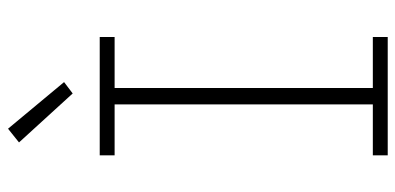

<svg xmlns="http://www.w3.org/2000/svg" viewBox="-280 -730 1009 490"><g transform="rotate(-90 225.0 -484.5)"><path d="M74 0V-38H204V-697H74V-735H376V-697H246V-38H376V0ZM232 -804 107 -941 142 -969 261 -826Z"/></g></svg>

Font: Iosevka Etoile Extralight
Style: Regular
Weight: 200
Designer: Belleve Invis
Foundry: Belleve Invis
Version: Version 22.1.2; ttfautohint (v1.8.4)